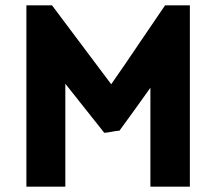

<svg xmlns="http://www.w3.org/2000/svg" viewBox="-20 -700 811 720"><path d="M371 -202 225 -386V0H79V-680H175L397 -384Q448 -457 498 -531.5Q548 -606 599 -680H692V0H544V-371Q516 -331 486.5 -290.5Q457 -250 428 -210Q414 -209 399.5 -206Q385 -203 371 -202Z"/></svg>

Font: Palanquin Dark Medium
Style: Regular
Weight: 500
Designer: Pria Ravichandran
Version: Version 1.001